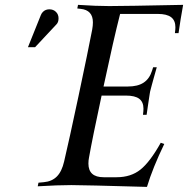

<svg xmlns="http://www.w3.org/2000/svg" viewBox="-20 -752 759 775"><path d="M121.6 -561.5H92.8L145 -691.4Q147.9 -698.7 153.3 -704.1Q163.6 -714.4 179.2 -714.4Q195.3 -714.4 205.8 -704.1Q216.3 -693.8 216.3 -678.2Q216.3 -662.1 208 -653.8ZM488.3 -366.2H390.1Q352.5 -191.4 339.4 -116.7Q336.9 -105 336.9 -91.8Q336.9 -36.6 398.4 -36.6H450.7Q508.3 -36.6 546.9 -67.4Q585.4 -98.1 628.9 -175.8L643.1 -170.9Q596.7 -75.2 573.2 2.4Q316.4 -4.9 267.6 -4.9Q214.8 -4.9 132.3 0L135.3 -14.6L156.7 -16.6Q189.5 -19.5 209.5 -39.6Q229.5 -59.6 238.8 -100.1Q257.8 -180.2 296.9 -364Q335.9 -547.9 352.1 -632.3Q355 -648.4 355 -661.6Q355 -711.4 305.2 -716.3L292 -717.8L294.9 -732.4Q368.7 -727.5 420.9 -727.5Q481.4 -727.5 719.2 -732.4Q708.5 -674.3 700.7 -618.2H686L687.5 -631.8Q688 -635.3 688 -642.1Q688 -669.4 670.7 -682.6Q653.3 -695.8 616.7 -695.8H464.8Q438 -590.8 397.9 -402.8H496.1Q536.1 -402.8 559.8 -418.5Q583.5 -434.1 593.8 -466.8L598.1 -480.5H612.8Q607.9 -462.4 601.1 -439Q594.2 -415.5 592.8 -408.9Q591.3 -402.3 588.4 -392.1Q585.4 -381.8 584.5 -374.3Q583.5 -366.7 582 -357.9Q580.6 -349.1 577.6 -328.6Q574.7 -308.1 571.8 -288.6H557.1L558.6 -302.2Q559.1 -306.2 559.1 -313.5Q559.1 -340.3 542 -353.3Q524.9 -366.2 488.3 -366.2Z"/></svg>

Font: Flanker
Style: Italic
Weight: 400
Italic angle: -12°
Designer: Flanker
Version: Version 2.027